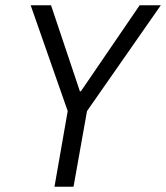

<svg xmlns="http://www.w3.org/2000/svg" viewBox="-20 -706 628 726"><path d="M186 0 236 -286 96 -686H173L282 -361H286L508 -686H588L309 -286L258 0Z"/></svg>

Font: Archivo Condensed Light
Style: Italic
Weight: 300
Width: 3
Italic angle: -10°
Designer: Hector Gatti
Foundry: Omnibus-Type
Version: Version 2.001